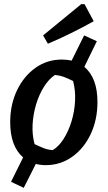

<svg xmlns="http://www.w3.org/2000/svg" viewBox="-20 -782 517 922"><path d="M200 11Q174 11 152 5L94 120L33 91L91 -26Q29 -80 29 -195Q29 -280 61.5 -348Q94 -416 150 -456Q206 -496 277 -496Q302 -496 324 -491L384 -612L445 -584L385 -461Q448 -408 448 -292Q448 -207 415.5 -138Q383 -69 326.5 -29Q270 11 200 11ZM233 -61Q262 -78 285.5 -115Q309 -152 323.5 -199.5Q338 -247 340.5 -297.5Q343 -348 331 -393Q303 -407 284.5 -413.5Q266 -420 244 -422Q215 -403 191.5 -366Q168 -329 153.5 -281Q139 -233 136.5 -183.5Q134 -134 146 -90Q171 -78 190 -70.5Q209 -63 233 -61ZM210 -572 187 -612 370 -762H386L430 -680Q376 -650 321.5 -623Q267 -596 210 -572Z"/></svg>

Font: Piazzolla SemiBold
Style: Italic
Weight: 600
Italic angle: -11.3°
Designer: Juan Pablo del Peral
Foundry: Huerta Tipografica
Version: Version 1.330